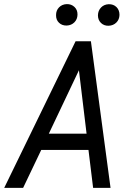

<svg xmlns="http://www.w3.org/2000/svg" viewBox="-35 -911 642 931"><path d="M394 -184.1H165L77.1 0H-14.6L331.5 -710.9H405.8L501 0H416.5ZM201.7 -262.7H384.8L347.7 -570.3ZM236.8 -837.9Q236.8 -860.4 251.2 -875.2Q265.6 -890.1 288.6 -891.1Q311 -891.6 326.2 -877.2Q341.3 -862.8 340.8 -839.8Q340.3 -817.4 325.7 -802.7Q311 -788.1 288.6 -787.1Q265.6 -786.6 251 -800.8Q236.3 -814.9 236.8 -837.9ZM439.9 -836.9Q440.4 -859.4 454.8 -874.5Q469.2 -889.6 492.2 -890.6Q515.1 -891.1 529.8 -876.7Q544.4 -862.3 544.4 -838.9Q543.9 -816.4 529.3 -801.8Q514.6 -787.1 491.7 -786.1Q469.2 -785.6 454.6 -799.8Q439.9 -814 439.9 -836.9Z"/></svg>

Font: Roboto Mono
Style: Italic
Weight: 400
Designer: Google
Version: Version 2.000985; 2015; ttfautohint (v1.3)